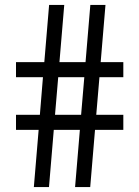

<svg xmlns="http://www.w3.org/2000/svg" viewBox="-20 -760 566 780"><path d="M117.5 0 137 -232.5H45V-293.5H142L154.5 -446.5H45V-507.5H160L179.5 -740H241L221.5 -507.5H327.5L347 -740H408.5L389 -507.5H481V-446.5H384L371 -293.5H481V-232.5H366L346.5 0H285L304.5 -232.5H198.5L179 0ZM203.5 -293.5H309.5L322.5 -446.5H216.5Z"/></svg>

Font: Encode Sans Cnd
Style: Regular
Weight: 400
Width: 3
Designer: Multiple Designers
Foundry: Impallari Type
Version: Version 3.002; ttfautohint (v1.8.3) -l 8 -r 50 -G 200 -x 14 